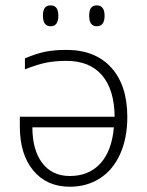

<svg xmlns="http://www.w3.org/2000/svg" viewBox="-20 -689 550 718"><path d="M228.5 -502.4Q335.9 -502.4 396 -436.3Q456.1 -370.1 456.1 -251Q456.1 -172.9 429.4 -113.3Q402.8 -53.7 353.8 -22.2Q304.7 9.3 241.2 9.3Q154.8 9.3 104.5 -51.3Q54.2 -111.8 54.2 -216.3V-252.4H408.7Q407.7 -353.5 361.6 -407.5Q315.4 -461.4 228.5 -461.4Q188 -461.4 154.8 -455.1Q121.6 -448.7 73.2 -429.7V-470.7Q114.3 -488.3 148.4 -495.4Q182.6 -502.4 228.5 -502.4ZM241.2 -30.8Q312.5 -30.8 355.5 -77.9Q398.4 -125 405.8 -212.9H101.1Q101.1 -128.4 137.9 -79.6Q174.8 -30.8 241.2 -30.8ZM140.6 -629.9Q140.6 -650.9 147.7 -659.9Q154.8 -668.9 169.4 -668.9Q198.2 -668.9 198.2 -629.9Q198.2 -590.8 169.4 -590.8Q140.6 -590.8 140.6 -629.9ZM313.5 -629.9Q313.5 -650.9 320.6 -659.9Q327.6 -668.9 341.8 -668.9Q371.1 -668.9 371.1 -629.9Q371.1 -590.8 341.8 -590.8Q313.5 -590.8 313.5 -629.9Z"/></svg>

Font: Bpm'online Open Sans Light
Style: Regular
Weight: 300
Foundry: Ascender Corporation
Version: Version 1.10